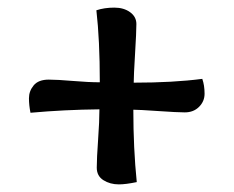

<svg xmlns="http://www.w3.org/2000/svg" viewBox="-20 -506 614 504"><path d="M280 -486Q305 -486 321.5 -474Q338 -462 338 -443Q338 -422 334.5 -364.5Q331 -307 331 -289Q435 -289 511 -299Q517 -282 517 -260Q517 -240 502.5 -225.5Q488 -211 465 -211Q446 -211 395 -214.5Q344 -218 330 -218Q330 -116 339 -28Q310 -22 292 -22Q269 -22 251.5 -33Q234 -44 234 -66Q234 -90 237.5 -139Q241 -188 241 -219Q148 -218 60 -210Q56 -230 56 -248Q56 -267 68.5 -282Q81 -297 108 -297Q130 -297 171.5 -293.5Q213 -290 242 -290Q242 -401 233 -479Q254 -486 280 -486Z"/></svg>

Font: Overlock
Style: Bold Italic
Weight: 700
Version: Version 1.001